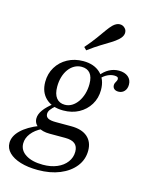

<svg xmlns="http://www.w3.org/2000/svg" viewBox="-138 -743 788 1015"><g transform="rotate(15 256.0 -236.0)"><path d="M169.4 192.7Q114.5 192.7 73.8 180.2Q33.1 167.7 10.5 145.2Q-12.1 122.6 -12.1 92.7Q-12.1 55.6 21.8 22.6Q55.6 -10.5 119.4 -35.5L135.5 -22.6Q99.2 -4.8 79 21.4Q58.9 47.6 58.9 76.6Q58.9 114.5 94 136.7Q129 158.9 187.9 158.9Q231.5 158.9 264.9 144.8Q298.4 130.6 317.3 105.2Q336.3 79.8 336.3 48.4Q336.3 19.4 319 5.2Q301.6 -8.9 266.1 -8.9H179.8Q141.1 -8.9 116.5 -25Q91.9 -41.1 91.9 -69.4Q91.9 -91.9 109.3 -116.1Q126.6 -140.3 162.1 -167.7L176.6 -158.9Q156.5 -141.9 148.4 -130.2Q140.3 -118.5 140.3 -107.3Q140.3 -91.1 153.6 -83.9Q166.9 -76.6 195.2 -76.6H280.6Q338.7 -76.6 369.8 -49.6Q400.8 -22.6 400.8 25Q400.8 74.2 371 112.1Q341.1 150 289.1 171.4Q237.1 192.7 169.4 192.7ZM216.9 -146Q157.3 -146 122.2 -178.6Q87.1 -211.3 87.1 -267.7Q87.1 -312.9 108.9 -348.8Q130.6 -384.7 168.5 -405.2Q206.5 -425.8 254 -425.8Q313.7 -425.8 348.4 -392.7Q383.1 -359.7 383.1 -302.4Q383.1 -257.3 361.3 -221.8Q339.5 -186.3 302.4 -166.1Q265.3 -146 216.9 -146ZM217.7 -177.4Q238.7 -177.4 256.5 -188.3Q274.2 -199.2 287.5 -218.1Q300.8 -237.1 308.5 -262.5Q316.1 -287.9 316.1 -316.9Q316.1 -355.6 300 -375Q283.9 -394.4 253.2 -394.4Q232.3 -394.4 214.1 -384.3Q196 -374.2 182.7 -356Q169.4 -337.9 162.1 -313.3Q154.8 -288.7 154.8 -259.7Q154.8 -219.4 171.4 -198.4Q187.9 -177.4 217.7 -177.4ZM473.4 -317.7Q458.9 -317.7 450.4 -325Q441.9 -332.3 441.9 -345.2Q441.9 -352.4 445.2 -358.5Q448.4 -364.5 451.2 -370.2Q454 -375.8 454 -380.6Q454 -387.9 448.8 -391.1Q443.5 -394.4 431.5 -394.4Q413.7 -394.4 395.2 -385.5Q376.6 -376.6 359.7 -358.1L350.8 -372.6Q371 -399.2 396 -412.5Q421 -425.8 448.4 -425.8Q480.6 -425.8 499.6 -410.1Q518.5 -394.4 518.5 -367.7Q518.5 -345.2 506 -331.5Q493.5 -317.7 473.4 -317.7ZM253.2 -484.7 238.7 -499.2Q270.2 -535.5 290.3 -563.3Q310.5 -591.1 325 -611.7Q339.5 -632.3 353.2 -646Q371 -662.9 388.7 -663.7Q406.5 -664.5 418.5 -651.6Q429.8 -640.3 427.8 -623Q425.8 -605.6 407.3 -588.7Q392.7 -575 371 -561.7Q349.2 -548.4 320.2 -530.6Q291.1 -512.9 253.2 -484.7Z"/></g></svg>

Font: Playfair 12pt Light
Style: Italic
Weight: 300
Italic angle: -15.6°
Designer: Claus Eggers Sørensen
Foundry: Claus Eggers Sørensen
Version: Version 2.000;gftools[0.9.28]